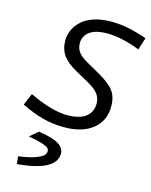

<svg xmlns="http://www.w3.org/2000/svg" viewBox="-139 -756 901 1143"><g transform="rotate(15 312.0 -184.5)"><path d="M292 -61Q366.2 -61 405 -90.3Q443.8 -119.6 443.8 -172.9Q443.8 -204.1 426 -229.7Q408.2 -255.4 356.9 -284.2L278.8 -327.1Q218.3 -360.8 192.1 -398.4Q166 -436 166 -488.8Q166 -523.9 181.2 -555.7Q196.3 -587.4 224.6 -612.5Q252.9 -637.7 298.1 -652.3Q343.3 -667 398.9 -667Q458.5 -667 508.8 -656.7Q559.1 -646.5 624 -624L600.1 -548.8Q486.8 -592.8 397.9 -592.8Q325.7 -592.8 289.8 -566.2Q253.9 -539.6 253.9 -495.1Q253.9 -465.3 269.5 -442.4Q285.2 -419.4 328.1 -395L405.8 -351.1Q481 -308.6 506.6 -271.7Q532.2 -234.9 532.2 -180.2Q532.2 -89.4 467.8 -38.1Q403.3 13.2 293 13.2Q221.2 13.2 158.4 -3.9Q95.7 -21 25.9 -55.2L57.1 -127.9Q195.8 -61 292 -61ZM78.1 297.9 73.2 252 74.2 251Q137.2 242.2 174.8 228.8Q212.4 215.3 224.1 203.1Q235.8 190.9 235.8 175.8Q235.8 165 226.3 156.5Q216.8 147.9 187.3 138.7Q157.7 129.4 106.9 121.1V118.2L155.8 77.1Q242.7 89.8 279.3 113Q315.9 136.2 315.9 169.9Q315.9 277.3 78.1 297.9Z"/></g></svg>

Font: IntelOne Mono
Style: Italic
Weight: 400
Italic angle: -16°
Designer: Fred Shallcrass
Foundry: Frere-Jones Type LLC
Version: Version 1.200;hotconv 1.1.0;makeotfexe 2.6.0;FJTRelease1.2